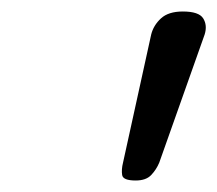

<svg xmlns="http://www.w3.org/2000/svg" viewBox="-20 -1025 378 334"><path d="M216 -711Q194 -711 192.5 -720.5Q191 -730 194 -742L243 -965Q247 -981 260 -993Q273 -1005 298 -1005Q326 -1005 333.5 -993Q341 -981 336 -965L257 -742Q252 -730 243 -720.5Q234 -711 216 -711Z"/></svg>

Font: Playwrite AU QLD
Style: Regular
Weight: 400
Designer: Veronika Burian, José Scaglione
Foundry: TypeTogether
Version: Version 1.002